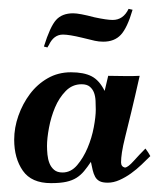

<svg xmlns="http://www.w3.org/2000/svg" viewBox="-20 -401 369 433"><path d="M319 -49Q310 -40 299 -29.5Q288 -19 275.5 -10Q263 -1 249.5 5Q236 11 223 11Q211 11 204.5 7.5Q198 4 194.5 -2.5Q191 -9 189 -17.5Q187 -26 185 -36Q177 -24 169.5 -15Q162 -6 152.5 0Q143 6 129.5 9Q116 12 95 12Q51 12 31.5 -16Q12 -44 12 -86Q12 -113 21.5 -140Q31 -167 47.5 -189Q64 -211 87.5 -224.5Q111 -238 140 -238Q169 -238 186.5 -229Q204 -220 216 -196L224 -230Q242 -230 259.5 -229.5Q277 -229 295 -230Q284 -181 276 -148Q268 -115 262.5 -93Q257 -71 255 -57.5Q253 -44 253 -35Q253 -25 262 -23Q269 -24 281.5 -38Q294 -52 308 -66Q311 -62 314 -57.5Q317 -53 319 -49ZM86 -72Q86 -63 87 -52.5Q88 -42 91.5 -33Q95 -24 102 -18Q109 -12 121 -12Q140 -12 154 -28.5Q168 -45 177.5 -67.5Q187 -90 191.5 -114Q196 -138 196 -154Q196 -163 195.5 -173.5Q195 -184 192 -192Q189 -200 182.5 -205.5Q176 -211 164 -211Q143 -211 128 -195.5Q113 -180 104 -158.5Q95 -137 90.5 -113Q86 -89 86 -72ZM79 -296Q93 -341 106.5 -356Q120 -371 145 -371Q159 -371 193 -362Q221 -356 234 -356Q258 -356 270 -381L279 -379Q267 -338 252.5 -322.5Q238 -307 213 -307Q203 -307 194 -309L165 -316Q136 -323 122 -323Q101 -323 90 -299Q89 -298 87 -294Z"/></svg>

Font: Lucien Schoenschriftv CAT
Style: Regular
Weight: 400
Designer: Lucian Bernhard 1928
Foundry: CAT-Fonts Peter Wiegel
Version: Version 1.000